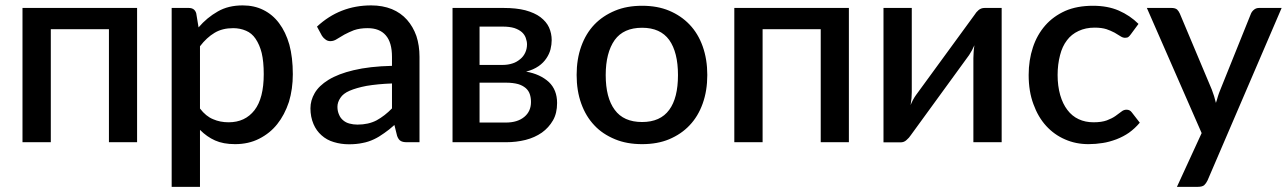

<svg xmlns="http://www.w3.org/2000/svg" viewBox="-20 -540 4890 729"><path d="M500.5 -509.8V0H393.6V-429.2H172.9V0H65.4V-509.8Z M739.3 -364.3V-127.9Q762.2 -98.1 789.1 -87.4Q815.4 -75.7 848.1 -75.7Q910.6 -75.7 946.3 -121.6Q981.4 -167 981.4 -258.3Q981.4 -306.2 973.6 -338.9Q965.8 -370.1 950.2 -393.1Q936 -414.1 914.1 -423.3Q891.6 -433.1 865.2 -433.1Q824.2 -433.1 794.9 -415.5Q764.6 -397.5 739.3 -364.3ZM725.1 -489.3 733.9 -436Q765.6 -473.1 807.1 -496.6Q846.7 -519.5 901.4 -519.5Q945.3 -519.5 979.5 -502.4Q1015.1 -484.9 1039.6 -452.1Q1064.9 -418.5 1078.6 -370.6Q1091.8 -321.8 1091.8 -258.3Q1091.8 -202.1 1077.1 -153.3Q1060.5 -103.5 1032.7 -68.8Q1005.4 -34.2 963.9 -13.2Q923.8 7.3 872.6 7.3Q827.6 7.3 796.4 -6.8Q765.6 -20.5 739.3 -46.9V169.4H631.8V-509.8H696.8Q719.2 -509.8 725.1 -489.3Z M1468.3 -128.4V-223.1Q1415 -221.2 1371.6 -213.9Q1333 -206.5 1307.1 -195.3Q1282.7 -184.6 1272.5 -168.5Q1261.2 -151.9 1261.2 -134.3Q1261.2 -117.7 1267.6 -104Q1272.9 -91.3 1283.2 -83Q1293.5 -74.2 1307.1 -70.8Q1321.3 -66.9 1337.4 -66.9Q1378.9 -66.9 1409.7 -83Q1440.9 -100.1 1468.3 -128.4ZM1202.6 -403.8 1183.6 -439Q1270 -519.5 1389.2 -519.5Q1432.6 -519.5 1467.8 -505.4Q1502 -491.2 1525.4 -464.8Q1548.3 -439 1561 -403.3Q1572.8 -367.2 1572.8 -324.2V0H1524.9Q1509.3 0 1501.5 -4.9Q1493.2 -9.3 1487.8 -23.9L1477.5 -65.4Q1457 -46.9 1439 -34.7Q1418.9 -20 1399.9 -11.2Q1378.4 -1 1356.4 2.9Q1334 7.8 1304.7 7.8Q1274.9 7.8 1247.6 -0.5Q1220.7 -8.3 1200.7 -26.4Q1181.2 -43.5 1170.4 -68.8Q1158.7 -96.2 1158.7 -128.9Q1158.7 -158.7 1174.8 -186.5Q1190.9 -214.4 1227.1 -236.8Q1264.6 -259.8 1322.3 -273.4Q1383.8 -288.1 1468.3 -290V-324.2Q1468.3 -378.9 1444.8 -405.8Q1421.4 -433.1 1376 -433.1Q1346.2 -433.1 1323.7 -425.3Q1305.2 -418 1287.6 -408.7Q1277.8 -403.3 1259.8 -392.1Q1247.6 -383.8 1234.4 -383.8Q1223.6 -383.8 1215.8 -390.1Q1208.5 -395 1202.6 -403.8Z M1800.8 -74.7H1900.9Q1944.8 -74.7 1970.7 -96.2Q1996.1 -117.2 1996.1 -152.8Q1996.1 -168.9 1991.7 -182.1Q1987.3 -195.8 1976.1 -205.6Q1963.9 -215.8 1947.3 -220.7Q1927.2 -226.1 1901.4 -226.1H1800.8ZM1889.2 -439H1800.8V-293.5H1889.2Q1908.7 -293.5 1926.3 -299.3Q1940.9 -303.7 1955.1 -315.4Q1967.3 -325.2 1974.1 -339.8Q1981 -354.5 1981 -371.6Q1981 -382.8 1976.1 -396.5Q1971.7 -408.7 1961.4 -418Q1950.2 -427.7 1932.6 -433.6Q1914.1 -439 1889.2 -439ZM1698.2 -509.8H1892.6Q1940.4 -509.8 1974.6 -501Q2010.3 -491.2 2031.7 -475.1Q2054.7 -457.5 2064.5 -436Q2074.7 -413.1 2074.7 -387.7Q2074.7 -371.1 2070.3 -353Q2065.9 -335.4 2054.7 -318.8Q2043.5 -301.8 2025.4 -289.1Q2004.9 -274.9 1977.5 -268.1Q2030.8 -258.8 2064 -228.5Q2095.2 -198.7 2095.2 -148.9Q2095.2 -109.9 2079.6 -83Q2063.5 -55.2 2037.6 -36.6Q2010.3 -17.6 1975.6 -8.8Q1940.4 0 1901.4 0H1698.2Z M2520.5 -499.5Q2565.9 -480.5 2598.1 -446.8Q2630.4 -413.1 2647.9 -364.3Q2665.5 -314.9 2665.5 -255.4Q2665.5 -195.3 2647.9 -146.5Q2630.4 -97.7 2598.1 -64Q2566.9 -30.8 2520.5 -11.2Q2476.1 7.3 2418 7.3Q2359.9 7.3 2315.4 -11.2Q2267.1 -31.2 2236.8 -64Q2204.6 -97.7 2187 -146.5Q2169.4 -195.3 2169.4 -255.4Q2169.4 -315.4 2187 -364.3Q2204.6 -413.1 2236.8 -446.8Q2268.6 -480 2315.4 -499.5Q2359.9 -518.1 2418 -518.1Q2476.1 -518.1 2520.5 -499.5ZM2418 -76.7Q2487.3 -76.7 2521 -123Q2554.2 -168 2554.2 -254.9Q2554.2 -341.3 2521 -388.2Q2487.3 -434.6 2418 -434.6Q2347.7 -434.6 2314 -388.2Q2279.8 -339.8 2279.8 -254.9Q2279.8 -168.9 2314 -123Q2347.7 -76.7 2418 -76.7Z M3203.1 -509.8V0H3096.2V-429.2H2875.5V0H2768.1V-509.8Z M3718.3 -509.8H3783.2V0H3675.8V-319.3Q3675.8 -325.7 3676.8 -342.3Q3677.7 -356 3679.7 -368.2Q3676.3 -360.8 3669.9 -348.1Q3664.1 -337.4 3659.7 -331.1L3438 -26.4Q3432.1 -17.1 3421.9 -8.3Q3412.6 0.5 3399.4 0.5H3334.5V-509.8H3441.9V-190.4Q3441.9 -183.6 3440.9 -167Q3438.5 -147.5 3437.5 -141.1Q3445.8 -162.1 3458 -179.2L3679.7 -482.9Q3686.5 -494.1 3695.3 -501.5Q3705.1 -509.8 3718.3 -509.8Z M4302.7 -449.2 4273.9 -410.2Q4268.6 -402.8 4264.6 -399.9Q4260.7 -396.5 4251.5 -396.5Q4243.2 -396.5 4234.4 -402.3Q4217.3 -412.6 4211.9 -416Q4195.8 -424.3 4181.2 -429.2Q4162.6 -435.1 4136.2 -435.1Q4102.1 -435.1 4075.2 -422.4Q4047.9 -409.7 4031.2 -387.2Q4013.2 -363.8 4004.9 -330.6Q3995.6 -294.9 3995.6 -255.4Q3995.6 -213.9 4005.4 -179.2Q4015.1 -145.5 4032.7 -122.6Q4050.3 -99.1 4075.7 -87.4Q4100.6 -75.7 4132.3 -75.7Q4162.6 -75.7 4182.6 -83Q4202.1 -90.3 4215.3 -99.6Q4226.1 -106.9 4237.8 -116.2Q4246.6 -123.5 4257.3 -123.5Q4270 -123.5 4277.3 -113.3L4307.6 -74.2Q4289.1 -52.2 4266.6 -36.1Q4245.6 -21.5 4219.2 -11.2Q4190.4 -0.5 4167 2.9Q4140.1 7.3 4112.8 7.3Q4064.5 7.3 4023.9 -10.7Q3982.9 -28.3 3952.1 -62Q3921.4 -95.7 3903.8 -144.5Q3885.7 -192.9 3885.7 -255.4Q3885.7 -311.5 3901.9 -360.4Q3917.5 -407.7 3948.7 -443.4Q3979 -478 4024.4 -498.5Q4069.3 -518.1 4129.9 -518.1Q4185.5 -518.1 4227.5 -500Q4271 -481 4302.7 -449.2Z M4760.3 -509.8H4846.2L4564.9 145Q4559.6 156.2 4552.2 163.1Q4544.4 169.4 4528.3 169.4H4448.7L4542.5 -34.7L4334.5 -509.8H4428.2Q4441.9 -509.8 4449.2 -503.9Q4455.6 -497.6 4459.5 -488.8L4581.1 -199.7L4589.8 -174.8Q4591.3 -170.4 4593.3 -161.9Q4595.2 -153.3 4596.7 -149.4Q4598.1 -153.8 4600.8 -162.1Q4603.5 -170.4 4604.5 -174.8Q4607.4 -184.6 4613.8 -200.2L4730 -488.8Q4733.9 -497.6 4742.2 -503.9Q4750 -509.8 4760.3 -509.8Z"/></svg>

Font: Lato-SemiBold
Style: Regular
Weight: 500
Designer: Lukasz Dziedzic with Adam Twardoch and Botio Nikoltchev
Foundry: tyPoland Lukasz Dziedzic
Version: ""